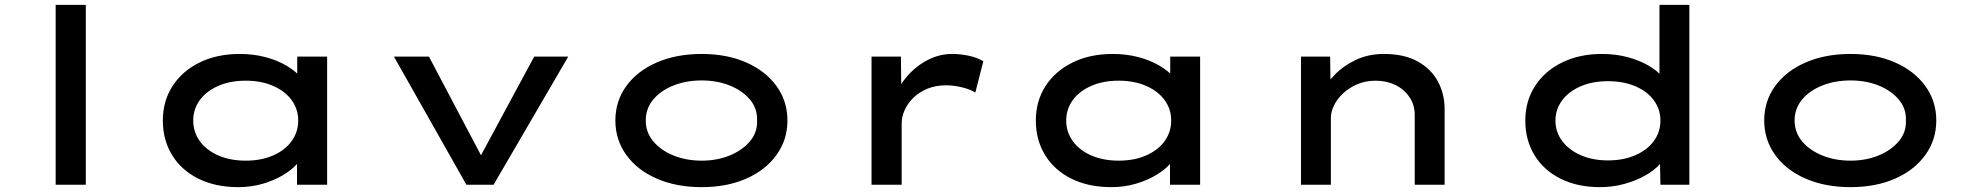

<svg xmlns="http://www.w3.org/2000/svg" viewBox="-20 -760 8117 790"><path d="M209 0V-740H333V0Z M961 10Q866 10 796 -25Q726 -60 688 -122Q650 -184 650 -264Q650 -344 690 -406Q730 -468 801.5 -503Q873 -538 966 -538Q1023 -538 1072 -525Q1121 -512 1157.5 -490.5Q1194 -469 1215 -445Q1236 -421 1237 -398L1203 -395V-527H1326V0H1202V-146L1227 -136Q1226 -113 1204 -87.5Q1182 -62 1145.5 -40Q1109 -18 1061.5 -4Q1014 10 961 10ZM991 -99Q1055 -99 1104 -120.5Q1153 -142 1180 -179.5Q1207 -217 1207 -264Q1207 -311 1180 -348Q1153 -385 1104 -406.5Q1055 -428 991 -428Q927 -428 878 -406.5Q829 -385 802 -348Q775 -311 775 -264Q775 -217 802 -179.5Q829 -142 878 -120.5Q927 -99 991 -99Z M1899 0 1601 -527H1745L1975 -91L1939 -84L2178 -527H2318L2011 0Z M2867 10Q2763 10 2682.5 -25Q2602 -60 2557 -122.5Q2512 -185 2512 -264Q2512 -344 2557 -406Q2602 -468 2682.5 -503Q2763 -538 2867 -538Q2971 -538 3050.5 -503Q3130 -468 3175 -406Q3220 -344 3220 -264Q3220 -185 3175 -122.5Q3130 -60 3050.5 -25Q2971 10 2867 10ZM2867 -99Q2931 -99 2983 -120.5Q3035 -142 3066 -179Q3097 -216 3095 -264Q3097 -313 3066 -350Q3035 -387 2983 -408Q2931 -429 2867 -429Q2803 -429 2750.5 -408Q2698 -387 2667.5 -350Q2637 -313 2637 -264Q2637 -216 2667.5 -179Q2698 -142 2750.5 -120.5Q2803 -99 2867 -99Z M3566 0V-527H3687L3689 -333L3652 -337Q3669 -393 3706 -438.5Q3743 -484 3793 -511Q3843 -538 3897 -538Q3934 -538 3969 -530Q4004 -522 4026 -508L3993 -379Q3971 -393 3937 -401Q3903 -409 3873 -409Q3830 -409 3796 -395Q3762 -381 3738.5 -358Q3715 -335 3702.5 -307.5Q3690 -280 3690 -251V0Z M4553 10Q4458 10 4388 -25Q4318 -60 4280 -122Q4242 -184 4242 -264Q4242 -344 4282 -406Q4322 -468 4393.5 -503Q4465 -538 4558 -538Q4615 -538 4664 -525Q4713 -512 4749.5 -490.5Q4786 -469 4807 -445Q4828 -421 4829 -398L4795 -395V-527H4918V0H4794V-146L4819 -136Q4818 -113 4796 -87.5Q4774 -62 4737.5 -40Q4701 -18 4653.5 -4Q4606 10 4553 10ZM4583 -99Q4647 -99 4696 -120.5Q4745 -142 4772 -179.5Q4799 -217 4799 -264Q4799 -311 4772 -348Q4745 -385 4696 -406.5Q4647 -428 4583 -428Q4519 -428 4470 -406.5Q4421 -385 4394 -348Q4367 -311 4367 -264Q4367 -217 4394 -179.5Q4421 -142 4470 -120.5Q4519 -99 4583 -99Z M5333 0V-527H5453L5455 -379L5414 -374Q5435 -414 5471 -451.5Q5507 -489 5558.5 -513.5Q5610 -538 5675 -538Q5757 -538 5812.5 -507.5Q5868 -477 5896 -425.5Q5924 -374 5924 -311V0H5801V-287Q5801 -329 5779 -361Q5757 -393 5721 -410.5Q5685 -428 5640 -428Q5599 -428 5565 -413.5Q5531 -399 5506.5 -376Q5482 -353 5469 -326.5Q5456 -300 5456 -275V0H5395Q5364 0 5348.5 0Q5333 0 5333 0Z M6563 10Q6470 10 6400.5 -25Q6331 -60 6293.5 -122Q6256 -184 6256 -264Q6256 -344 6296 -406Q6336 -468 6407.5 -503Q6479 -538 6571 -538Q6628 -538 6676.5 -525Q6725 -512 6761.5 -491Q6798 -470 6818.5 -445.5Q6839 -421 6841 -396L6808 -392V-740H6931V0H6812L6809 -144L6833 -134Q6832 -110 6810 -85Q6788 -60 6750.5 -38.5Q6713 -17 6664.5 -3.5Q6616 10 6563 10ZM6596 -100Q6660 -100 6709 -121.5Q6758 -143 6785 -180Q6812 -217 6812 -264Q6812 -310 6785 -347Q6758 -384 6709 -405Q6660 -426 6596 -426Q6533 -426 6484 -405Q6435 -384 6407.5 -347Q6380 -310 6380 -264Q6380 -217 6407.5 -180Q6435 -143 6484 -121.5Q6533 -100 6596 -100Z M7594 10Q7490 10 7409.5 -25Q7329 -60 7284 -122.5Q7239 -185 7239 -264Q7239 -344 7284 -406Q7329 -468 7409.5 -503Q7490 -538 7594 -538Q7698 -538 7777.5 -503Q7857 -468 7902 -406Q7947 -344 7947 -264Q7947 -185 7902 -122.5Q7857 -60 7777.5 -25Q7698 10 7594 10ZM7594 -99Q7658 -99 7710 -120.5Q7762 -142 7793 -179Q7824 -216 7822 -264Q7824 -313 7793 -350Q7762 -387 7710 -408Q7658 -429 7594 -429Q7530 -429 7477.5 -408Q7425 -387 7394.5 -350Q7364 -313 7364 -264Q7364 -216 7394.5 -179Q7425 -142 7477.5 -120.5Q7530 -99 7594 -99Z"/></svg>

Font: Lexend Zetta Medium
Style: Regular
Weight: 500
Designer: Bonnie Shaver-Troup, Thomas Jockin
Foundry: Lexend
Version: Version 1.007